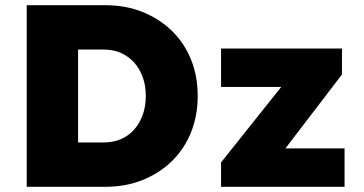

<svg xmlns="http://www.w3.org/2000/svg" viewBox="-20 -720 1402 740"><path d="M83 0V-700H385Q464 -700 529 -674Q594 -648 642 -601.5Q690 -555 716 -491Q742 -427 742 -350Q742 -274 716 -209.5Q690 -145 642 -98.5Q594 -52 529 -26Q464 0 385 0ZM281 -126 250 -171H380Q417 -171 446.5 -184Q476 -197 497 -220.5Q518 -244 530 -277Q542 -310 542 -350Q542 -390 530 -423Q518 -456 496.5 -479.5Q475 -503 446 -516Q417 -529 380 -529H247L281 -572ZM832 0V-94L1064 -385H832V-533H1298V-433L1080 -148H1308V0Z"/></svg>

Font: Mach ExtraBold
Style: Regular
Weight: 800
Version: Version 1.002